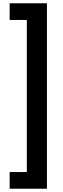

<svg xmlns="http://www.w3.org/2000/svg" viewBox="-20 -793 384 1174"><path d="M39 259V361H267V-773H39V-671H144V259Z"/></svg>

Font: Noto Sans Telugu Condensed
Style: Bold
Weight: 700
Width: 3
Designer: Jelle Bosma - Monotype Design Team
Foundry: Monotype Imaging Inc.
Version: Version 2.005